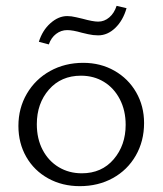

<svg xmlns="http://www.w3.org/2000/svg" viewBox="-20 -633 557 657"><path d="M43 -202Q43 -263 72 -312.5Q101 -362 151.5 -390Q202 -418 265 -418Q324 -418 371.5 -391Q419 -364 446 -317Q473 -270 473 -212Q473 -150 444.5 -100.5Q416 -51 366 -23.5Q316 4 253 4Q193 4 145 -22.5Q97 -49 70 -96Q43 -143 43 -202ZM410 -206Q410 -255 390 -293.5Q370 -332 335.5 -353Q301 -374 257 -374Q189 -374 147.5 -326.5Q106 -279 106 -208Q106 -158 126 -120Q146 -82 181 -61Q216 -40 260 -40Q328 -40 369 -88Q410 -136 410 -206ZM113 -490Q125 -529 152.5 -553.5Q180 -578 210 -578Q224 -578 240.5 -574Q257 -570 262 -569Q298 -559 316 -559Q337 -559 354 -573.5Q371 -588 379 -613L413 -605Q401 -563 374.5 -537.5Q348 -512 316 -512Q299 -512 281.5 -516Q264 -520 260 -521Q229 -530 210 -530Q189 -530 172 -517Q155 -504 147 -481Z"/></svg>

Font: Ysabeau Semilight
Style: Regular
Weight: 300
Designer: Christian Thalmann (Catharsis Fonts)
Version: Version 0.003